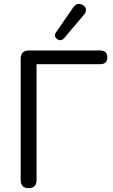

<svg xmlns="http://www.w3.org/2000/svg" viewBox="-20 -966 582 993"><path d="M416 -892 312 -769Q295 -750 275.5 -764Q256 -778 270 -799L359 -928Q377 -954 404 -942Q428 -931 424 -909Q423 -900 416 -892ZM87 -36V-662Q87 -705 130 -705H497Q535 -705 535 -669Q535 -634 497 -634H169V-36Q169 7 128 7Q87 7 87 -36Z"/></svg>

Font: Nunito
Style: Regular
Weight: 400
Designer: Vernon Adams
Foundry: Vernon Adams
Version: Version 3.602